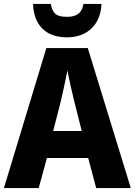

<svg xmlns="http://www.w3.org/2000/svg" viewBox="-20 -962 689 982"><path d="M499 -942H407C398 -890 366 -876 323 -876C272 -876 249 -889 240 -942H149C153 -833 214 -771 323 -771C428 -771 495 -838 499 -942ZM472 0H649L429 -716H217L0 0H178L220 -154H431ZM360 -443 398 -292H252L291 -444C301 -489 317 -559 325 -602C332 -561 350 -483 360 -443Z"/></svg>

Font: Noto Sans Georgian SemiCondensed ExtraBold
Style: Regular
Weight: 800
Width: 4
Designer: Monotype Design Team, Akaki Razmadze
Foundry: Google LLC
Version: Version 2.005